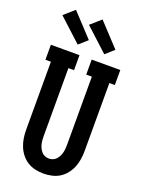

<svg xmlns="http://www.w3.org/2000/svg" viewBox="-180 -1065 860 1154"><g transform="rotate(20 250.0 -488.0)"><path d="M250 8Q223 8 196.5 2Q170 -4 147.5 -18Q125 -32 108 -53.5Q91 -75 81 -100Q71 -125 67 -151.5Q63 -178 63 -205V-639H28V-735H211V-639H175V-205Q175 -192 176 -179Q177 -166 180 -153.5Q183 -141 189 -129Q195 -117 203.5 -107.5Q212 -98 224.5 -93Q237 -88 250 -88Q263 -88 275.5 -93Q288 -98 296.5 -107.5Q305 -117 311 -129Q317 -141 320 -153.5Q323 -166 324 -179Q325 -192 325 -205V-639H289V-735H472V-639H437V-205Q437 -178 433 -151.5Q429 -125 419 -100Q409 -75 392 -53.5Q375 -32 352.5 -18Q330 -4 303.5 2Q277 8 250 8ZM349 -791 202 -926 268 -984 403 -839ZM179 -791 32 -926 98 -984 233 -839Z"/></g></svg>

Font: Iosevka Curly Slab
Style: Bold
Weight: 700
Monospace: yes
Designer: Belleve Invis
Foundry: Belleve Invis
Version: Version 22.1.2; ttfautohint (v1.8.4)